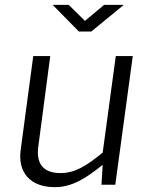

<svg xmlns="http://www.w3.org/2000/svg" viewBox="-20 -762 607 791"><path d="M203 9H206C273 9 329 -23 403 -83L398 -1H455L527 -531H457L403 -133C334 -78 290 -49 229 -49C155 -49 128 -91 138 -160L187 -531H117L65 -143C53 -51 105 8 203 9ZM330 -676 263 -742H197L305 -632H356L490 -742H409Z"/></svg>

Font: Cheyenne Sans Light
Style: Italic
Weight: 300
Italic angle: -8.13011°
Designer: The Public Sans project authors (U.S. Web Design System), Libre Franklin designed by Pablo Impallari and Rodrigo Fuenzal
Foundry: The Cheyenne Sans Project Authors
Version: Version 2.007